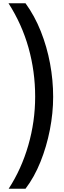

<svg xmlns="http://www.w3.org/2000/svg" viewBox="-20 -886 392 1174"><path d="M305 -294Q305 -195 285 -92.5Q265 10 227.5 103.5Q190 197 136 268H33Q111 148 153 2.5Q195 -143 195 -295Q195 -449 154.5 -593.5Q114 -738 32 -866H136Q192 -789 229.5 -694.5Q267 -600 286 -498Q305 -396 305 -294Z"/></svg>

Font: Noto Sans Telugu UI Condensed SemiBold
Style: Regular
Weight: 600
Width: 3
Designer: Jelle Bosma - Monotype Design Team
Foundry: Monotype Imaging Inc.
Version: Version 2.005